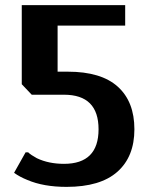

<svg xmlns="http://www.w3.org/2000/svg" viewBox="-20 -720 580 750"><path d="M240 10Q150 10 87 -17Q57 -29 35 -45L80 -125H90Q100 -115 124 -102Q170 -80 230 -80Q365 -80 365 -215Q365 -350 230 -350H104L65 -391V-700H469V-620H205V-440H245Q375 -440 440 -381.5Q505 -323 505 -215Q505 -108 438.5 -49Q372 10 240 10Z"/></svg>

Font: Scada
Style: Bold
Weight: 700
Designer: Jovanny Lemonad
Foundry: Jovanny Lemonad
Version: Version 4.100;PS 004.100;hotconv 1.0.88;makeotf.lib2.5.64775